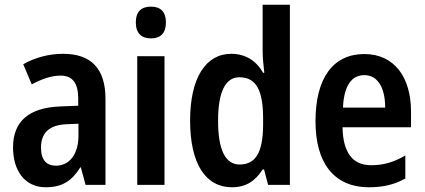

<svg xmlns="http://www.w3.org/2000/svg" viewBox="-20 -780 1791 810"><path d="M246 -553C186 -553 127 -537 78 -509L114 -424C159 -448 197 -461 236 -461C286 -461 310 -429 310 -364V-334L235 -331C104 -326 35 -270 35 -158C35 -62 83 10 173 10C243 10 283 -17 319 -74H321L341 0H425V-363C425 -490 365 -553 246 -553ZM262 -256 311 -258V-208C311 -128 272 -81 216 -81C177 -81 153 -104 153 -157C153 -217 185 -253 262 -256Z M617 -752C576 -752 553 -731 553 -685C553 -640 577 -618 617 -618C657 -618 680 -640 680 -685C680 -730 658 -752 617 -752ZM674 -543H559V0H674Z M958 10C1019 10 1057 -17 1088 -65H1094L1111 0H1203V-760H1088V-562C1088 -534 1092 -504 1095 -473H1090C1061 -524 1015 -553 956 -553C848 -553 782 -452 782 -271C782 -90 847 10 958 10ZM991 -86C930 -86 900 -149 900 -271C900 -390 930 -454 990 -454C1062 -454 1090 -397 1090 -279V-252C1089 -139 1060 -86 991 -86Z M1517 -552C1386 -552 1311 -452 1311 -268C1311 -96 1386 10 1537 10C1596 10 1644 -1 1690 -27V-124C1640 -95 1597 -83 1545 -83C1468 -83 1427 -136 1425 -243H1714V-309C1714 -455 1643 -552 1517 -552ZM1517 -463C1576 -463 1605 -406 1605 -326H1427C1431 -421 1465 -463 1517 -463Z"/></svg>

Font: Noto Sans Gujarati UI Condensed SemiBold
Style: Regular
Weight: 600
Width: 3
Designer: Jelle Bosma - Monotype Design Team, Universal Thirst
Foundry: Monotype Imaging Inc.
Version: Version 2.106